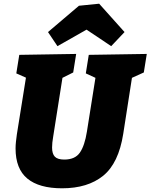

<svg xmlns="http://www.w3.org/2000/svg" viewBox="-20 -1001 812 1036"><path d="M459 -705 772 -710 756 -610 692 -581 645 -279Q620 -120 536.5 -52.5Q453 15 315 15Q191 15 127.5 -37.5Q64 -90 64 -200Q64 -217 66 -236Q68 -255 71 -276L120 -582L68 -605L84 -705L391 -710L375 -610L317 -581L267 -264Q261 -230 261 -205Q261 -171 276 -155.5Q291 -140 327 -140Q385 -140 411 -177.5Q437 -215 449 -291L495 -581L443 -605ZM290 -752 239 -828 406 -970 515 -981 652 -828 580 -752 447 -841Z"/></svg>

Font: Bitter Black
Style: Italic
Weight: 900
Italic angle: -9°
Designer: Sol Matas, and Bitter project Authors
Foundry: Sol Matas
Version: Version 2.001